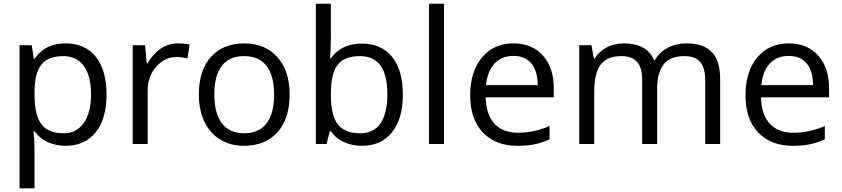

<svg xmlns="http://www.w3.org/2000/svg" viewBox="-20 -780 4563 1040"><path d="M335 9.8Q282.7 9.8 239.5 -9.5Q196.3 -28.8 167 -68.8H161.1Q167 -22 167 20V240.2H85.9V-535.2H151.9L163.1 -461.9H167Q198.2 -505.9 239.7 -525.4Q281.2 -544.9 335 -544.9Q441.4 -544.9 499.3 -472.2Q557.1 -399.4 557.1 -268.1Q557.1 -136.2 498.3 -63.2Q439.5 9.8 335 9.8ZM323.2 -476.1Q241.2 -476.1 204.6 -430.7Q168 -385.3 167 -286.1V-268.1Q167 -155.3 204.6 -106.7Q242.2 -58.1 325.2 -58.1Q394.5 -58.1 433.8 -114.3Q473.1 -170.4 473.1 -269Q473.1 -369.1 433.8 -422.6Q394.5 -476.1 323.2 -476.1Z M942.9 -544.9Q978.5 -544.9 1006.8 -539.1L995.6 -463.9Q962.4 -471.2 937 -471.2Q872.1 -471.2 825.9 -418.5Q779.8 -365.7 779.8 -287.1V0H698.7V-535.2H765.6L774.9 -436H778.8Q808.6 -488.3 850.6 -516.6Q892.6 -544.9 942.9 -544.9Z M1548.8 -268.1Q1548.8 -137.2 1482.9 -63.7Q1417 9.8 1300.8 9.8Q1229 9.8 1173.3 -23.9Q1117.7 -57.6 1087.4 -120.6Q1057.1 -183.6 1057.1 -268.1Q1057.1 -398.9 1122.6 -471.9Q1188 -544.9 1304.2 -544.9Q1416.5 -544.9 1482.7 -470.2Q1548.8 -395.5 1548.8 -268.1ZM1141.1 -268.1Q1141.1 -165.5 1182.1 -111.8Q1223.1 -58.1 1302.7 -58.1Q1382.3 -58.1 1423.6 -111.6Q1464.8 -165 1464.8 -268.1Q1464.8 -370.1 1423.6 -423.1Q1382.3 -476.1 1301.8 -476.1Q1222.2 -476.1 1181.6 -423.8Q1141.1 -371.6 1141.1 -268.1Z M1939.9 -543.9Q2045.4 -543.9 2103.8 -471.9Q2162.1 -399.9 2162.1 -268.1Q2162.1 -136.2 2103.3 -63.2Q2044.4 9.8 1939.9 9.8Q1887.7 9.8 1844.5 -9.5Q1801.3 -28.8 1772 -68.8H1766.1L1749 0H1690.9V-759.8H1772V-575.2Q1772 -513.2 1768.1 -463.9H1772Q1828.6 -543.9 1939.9 -543.9ZM1928.2 -476.1Q1845.2 -476.1 1808.6 -428.5Q1772 -380.9 1772 -268.1Q1772 -155.3 1809.6 -106.7Q1847.2 -58.1 1930.2 -58.1Q2004.9 -58.1 2041.5 -112.5Q2078.1 -167 2078.1 -269Q2078.1 -373.5 2041.5 -424.8Q2004.9 -476.1 1928.2 -476.1Z M2384.8 0H2303.7V-759.8H2384.8Z M2782.7 9.8Q2664.1 9.8 2595.5 -62.5Q2526.9 -134.8 2526.9 -263.2Q2526.9 -392.6 2590.6 -468.8Q2654.3 -544.9 2761.7 -544.9Q2862.3 -544.9 2920.9 -478.8Q2979.5 -412.6 2979.5 -304.2V-252.9H2610.8Q2613.3 -158.7 2658.4 -109.9Q2703.6 -61 2785.6 -61Q2872.1 -61 2956.5 -97.2V-24.9Q2913.6 -6.3 2875.2 1.7Q2836.9 9.8 2782.7 9.8ZM2760.7 -477.1Q2696.3 -477.1 2658 -435.1Q2619.6 -393.1 2612.8 -318.8H2892.6Q2892.6 -395.5 2858.4 -436.3Q2824.2 -477.1 2760.7 -477.1Z M3799.8 0V-348.1Q3799.8 -412.1 3772.5 -444.1Q3745.1 -476.1 3687.5 -476.1Q3611.8 -476.1 3575.7 -432.6Q3539.6 -389.2 3539.6 -298.8V0H3458.5V-348.1Q3458.5 -412.1 3431.2 -444.1Q3403.8 -476.1 3345.7 -476.1Q3269.5 -476.1 3234.1 -430.4Q3198.7 -384.8 3198.7 -280.8V0H3117.7V-535.2H3183.6L3196.8 -461.9H3200.7Q3223.6 -501 3265.4 -522.9Q3307.1 -544.9 3358.9 -544.9Q3484.4 -544.9 3522.9 -454.1H3526.9Q3550.8 -496.1 3596.2 -520.5Q3641.6 -544.9 3699.7 -544.9Q3790.5 -544.9 3835.7 -498.3Q3880.9 -451.7 3880.9 -349.1V0Z M4273.9 9.8Q4155.3 9.8 4086.7 -62.5Q4018.1 -134.8 4018.1 -263.2Q4018.1 -392.6 4081.8 -468.8Q4145.5 -544.9 4252.9 -544.9Q4353.5 -544.9 4412.1 -478.8Q4470.7 -412.6 4470.7 -304.2V-252.9H4102.1Q4104.5 -158.7 4149.7 -109.9Q4194.8 -61 4276.9 -61Q4363.3 -61 4447.8 -97.2V-24.9Q4404.8 -6.3 4366.5 1.7Q4328.1 9.8 4273.9 9.8ZM4252 -477.1Q4187.5 -477.1 4149.2 -435.1Q4110.8 -393.1 4104 -318.8H4383.8Q4383.8 -395.5 4349.6 -436.3Q4315.4 -477.1 4252 -477.1Z"/></svg>

Font: f04920746
Style: Regular
Weight: 400
Foundry: Ascender Corporation
Version: Version 1.10